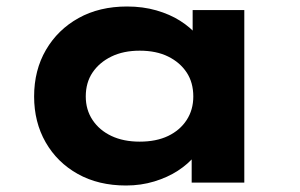

<svg xmlns="http://www.w3.org/2000/svg" viewBox="-20 -562 924 591"><path d="M368 9Q283 9 219.5 -26.5Q156 -62 120.5 -124Q85 -186 85 -265Q85 -346 121.5 -408.5Q158 -471 222 -506.5Q286 -542 371 -542Q420 -542 461.5 -530Q503 -518 534.5 -498Q566 -478 585.5 -454.5Q605 -431 611 -407L573 -405V-531H732V0H570V-141L604 -132Q600 -107 579.5 -82Q559 -57 527.5 -36.5Q496 -16 455 -3.5Q414 9 368 9ZM410 -126Q461 -126 497.5 -143.5Q534 -161 554.5 -192.5Q575 -224 575 -265Q575 -308 554.5 -339Q534 -370 497.5 -388Q461 -406 410 -406Q360 -406 323 -388Q286 -370 265 -339Q244 -308 244 -265Q244 -224 265 -192.5Q286 -161 323 -143.5Q360 -126 410 -126Z"/></svg>

Font: Lexend Mega
Style: Bold
Weight: 700
Version: Version 1.007